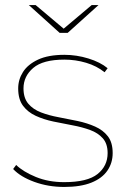

<svg xmlns="http://www.w3.org/2000/svg" viewBox="-20 -737 503 760"><path d="M234 3Q171 3 116 -17Q61 -37 32 -68L44 -84Q72 -57 122 -36.5Q172 -16 234 -16Q326 -16 366 -48Q406 -80 406 -131Q406 -168 387 -189.5Q368 -211 336.5 -222.5Q305 -234 267 -241Q229 -248 191 -256Q153 -264 121.5 -278.5Q90 -293 71 -318.5Q52 -344 52 -387Q52 -422 71 -452Q90 -482 130.5 -501Q171 -520 235 -520Q283 -520 330 -505.5Q377 -491 406 -467L394 -451Q363 -476 321 -488.5Q279 -501 235 -501Q150 -501 111.5 -468Q73 -435 73 -387Q73 -349 92 -326.5Q111 -304 142.5 -292Q174 -280 212 -273Q250 -266 287.5 -258Q325 -250 356.5 -236Q388 -222 407 -197.5Q426 -173 426 -131Q426 -92 405 -61.5Q384 -31 341.5 -14Q299 3 234 3ZM216 -607 94 -717H121L235 -621H229L343 -717H370L248 -607Z"/></svg>

Font: Montserrat Thin
Style: Regular
Weight: 100
Designer: Julieta Ulanovsky
Foundry: Julieta Ulanovsky
Version: Version 9.000